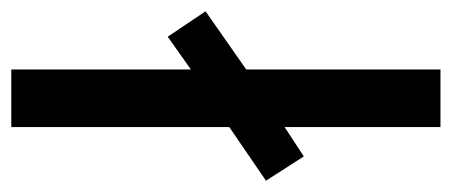

<svg xmlns="http://www.w3.org/2000/svg" viewBox="-264 -550 800 340"><g transform="rotate(-90 136.0 -380.0)"><path d="M81 0H183V-344L286 -416L241 -483L183 -442V-760H81V-374L-14 -309L29 -242L81 -276Z"/></g></svg>

Font: Noto Sans Lao SemiCondensed Medium
Style: Regular
Weight: 500
Width: 4
Designer: Monotype Design Team
Foundry: Monotype Imaging Inc.
Version: Version 2.003